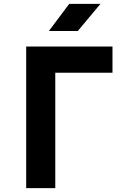

<svg xmlns="http://www.w3.org/2000/svg" viewBox="-20 -970 640 990"><path d="M232 -810H381L498 -950H337ZM115 0H265V-595H560V-730H115Z"/></svg>

Font: JetBrains Mono ExtraBold
Style: Regular
Weight: 800
Monospace: yes
Designer: Philipp Nurullin, Konstantin Bulenkov
Foundry: JetBrains
Version: Version 2.305